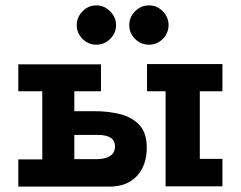

<svg xmlns="http://www.w3.org/2000/svg" viewBox="-20 -692 894 713"><path d="M48 1V-100H137V-353H48V-453H355V-353H256V-279H334Q383 -279 426.5 -268Q470 -257 497.5 -228Q525 -199 525 -144Q525 -78 488.5 -38.5Q452 1 386 1ZM256 -101H340Q370 -101 388.5 -112.5Q407 -124 407 -148Q407 -171 390 -181Q373 -191 344 -191H256ZM595 0V-102V-353H526V-454H806V-353H722V-102H806V0ZM534 -672Q563 -672 584.5 -650Q606 -628 606 -599Q606 -569 584.5 -547.5Q563 -526 534 -526Q503 -526 481.5 -547.5Q460 -569 460 -599Q460 -628 481.5 -650Q503 -672 534 -672ZM338 -672Q367 -672 389 -650Q411 -628 411 -599Q411 -569 389 -547.5Q367 -526 338 -526Q308 -526 286.5 -547.5Q265 -569 265 -599Q265 -628 286.5 -650Q308 -672 338 -672Z"/></svg>

Font: Podkova ExtraBold
Style: Regular
Weight: 800
Designer: Ilya Yudin
Foundry: Cyreal (www.cyreal.org)
Version: Version 2.103